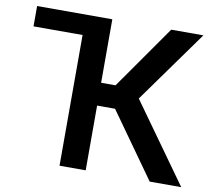

<svg xmlns="http://www.w3.org/2000/svg" viewBox="-79 -801 986 890"><g transform="rotate(10 414.5 -355.5)"><path d="M463.9 -304.7H379.4V0H256.3V-615.2H25.4V-710.9H379.4V-412.1H447.3L656.7 -710.9H808.1L564 -370.6L829.1 0H680.7Z"/></g></svg>

Font: Roboto-o Medium
Style: Regular
Weight: 500
Designer: Google
Version: Version 2.134; 2016; ttfautohint (v1.6)